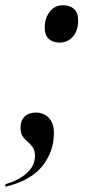

<svg xmlns="http://www.w3.org/2000/svg" viewBox="-44 -561 357 730"><path d="M183 -399Q157 -399 141.5 -413Q126 -427 126 -456Q126 -492 145 -516.5Q164 -541 196 -541Q222 -541 237.5 -527Q253 -513 253 -484Q253 -443 232.5 -421Q212 -399 183 -399ZM-23 139Q27 125 58 97Q89 69 89 31Q89 11 80.5 -1Q72 -13 61 -22Q50 -31 42 -43Q34 -55 34 -76Q34 -102 49.5 -117.5Q65 -133 92 -133Q123 -133 142 -112.5Q161 -92 161 -55Q161 15 117 70.5Q73 126 -24 149Z"/></svg>

Font: Noto Serif Display Condensed SemiBold
Style: Italic
Weight: 600
Width: 3
Italic angle: -12°
Designer: Monotype Design Team
Foundry: Monotype Imaging Inc.
Version: Version 2.009